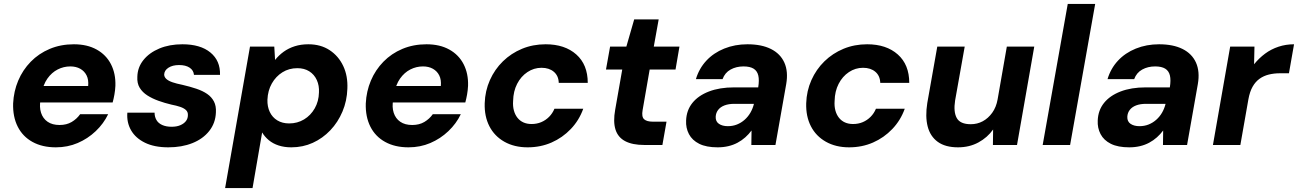

<svg xmlns="http://www.w3.org/2000/svg" viewBox="-20 -740 6625 980"><path d="M265 12Q196 12 146 -15.5Q96 -43 70.5 -93.5Q45 -144 47 -212Q50 -274 73 -328.5Q96 -383 137 -425Q178 -467 234 -490.5Q290 -514 357 -514Q425 -514 473.5 -487Q522 -460 546.5 -412Q571 -364 569 -302Q568 -280 564 -257.5Q560 -235 555 -217H146L161 -301H430Q433 -333 422 -355Q411 -377 389.5 -389Q368 -401 339 -401Q305 -401 274.5 -385.5Q244 -370 222 -339Q200 -308 192 -260L187 -231Q180 -194 189.5 -164.5Q199 -135 223 -118.5Q247 -102 284 -102Q320 -102 346 -117.5Q372 -133 389 -157H532Q509 -109 468.5 -70.5Q428 -32 376.5 -10Q325 12 265 12Z M839 12Q768 12 720 -11.5Q672 -35 649 -75Q626 -115 630 -165H769Q769 -144 778.5 -127.5Q788 -111 808 -102Q828 -93 856 -93Q882 -93 900.5 -101Q919 -109 929 -122Q939 -135 939 -152Q940 -168 929.5 -178Q919 -188 900 -194.5Q881 -201 855 -206Q821 -214 789 -225.5Q757 -237 732 -253Q707 -269 693 -292Q679 -315 681 -348Q682 -396 712 -433.5Q742 -471 793.5 -492.5Q845 -514 911 -514Q1003 -514 1054 -472Q1105 -430 1103 -358H970Q968 -381 948 -394.5Q928 -408 894 -408Q861 -408 840 -394.5Q819 -381 818 -360Q818 -347 829 -337Q840 -327 860.5 -320Q881 -313 911 -307Q950 -298 982.5 -287Q1015 -276 1037.5 -260.5Q1060 -245 1072 -222Q1084 -199 1082 -166Q1080 -112 1048 -71.5Q1016 -31 962 -9.5Q908 12 839 12Z M1129 220 1256 -502H1380L1384 -434Q1403 -458 1428 -476Q1453 -494 1484.5 -504Q1516 -514 1554 -514Q1617 -514 1662.5 -484Q1708 -454 1732 -403Q1756 -352 1753 -287Q1751 -225 1728 -170.5Q1705 -116 1666 -75Q1627 -34 1576.5 -11Q1526 12 1467 12Q1431 12 1402 2.5Q1373 -7 1352 -24.5Q1331 -42 1318 -64L1269 220ZM1456 -110Q1498 -110 1532 -130.5Q1566 -151 1586.5 -187Q1607 -223 1608 -268Q1610 -303 1597 -331.5Q1584 -360 1558.5 -376Q1533 -392 1498 -392Q1455 -392 1421.5 -371Q1388 -350 1367.5 -314Q1347 -278 1345 -231Q1344 -196 1357 -168.5Q1370 -141 1395.5 -125.5Q1421 -110 1456 -110Z M2065 12Q1996 12 1946 -15.5Q1896 -43 1870.5 -93.5Q1845 -144 1847 -212Q1850 -274 1873 -328.5Q1896 -383 1937 -425Q1978 -467 2034 -490.5Q2090 -514 2157 -514Q2225 -514 2273.5 -487Q2322 -460 2346.5 -412Q2371 -364 2369 -302Q2368 -280 2364 -257.5Q2360 -235 2355 -217H1946L1961 -301H2230Q2233 -333 2222 -355Q2211 -377 2189.5 -389Q2168 -401 2139 -401Q2105 -401 2074.5 -385.5Q2044 -370 2022 -339Q2000 -308 1992 -260L1987 -231Q1980 -194 1989.5 -164.5Q1999 -135 2023 -118.5Q2047 -102 2084 -102Q2120 -102 2146 -117.5Q2172 -133 2189 -157H2332Q2309 -109 2268.5 -70.5Q2228 -32 2176.5 -10Q2125 12 2065 12Z M2673 12Q2605 12 2554.5 -16.5Q2504 -45 2478 -95.5Q2452 -146 2454 -213Q2456 -276 2480.5 -331Q2505 -386 2547 -427Q2589 -468 2644.5 -491Q2700 -514 2765 -514Q2863 -514 2921.5 -462Q2980 -410 2980 -317H2832Q2831 -353 2807 -373.5Q2783 -394 2744 -394Q2705 -394 2672 -372Q2639 -350 2619.5 -312Q2600 -274 2599 -225Q2597 -198 2603 -176Q2609 -154 2621.5 -138.5Q2634 -123 2652 -115Q2670 -107 2693 -107Q2720 -107 2742.5 -116.5Q2765 -126 2782.5 -143.5Q2800 -161 2810 -185H2957Q2936 -126 2893.5 -81.5Q2851 -37 2795 -12.5Q2739 12 2673 12Z M3269 0Q3208 0 3171 -19.5Q3134 -39 3121.5 -79Q3109 -119 3120 -180L3156 -385H3073L3094 -502H3177L3217 -641H3342L3317 -502H3448L3428 -385H3296L3260 -178Q3254 -144 3267.5 -131.5Q3281 -119 3312 -119H3382L3361 0Z M3643 12Q3585 12 3549 -6Q3513 -24 3496.5 -55.5Q3480 -87 3482 -125Q3484 -177 3514 -214.5Q3544 -252 3598.5 -273Q3653 -294 3727 -294H3850Q3856 -331 3850.5 -354.5Q3845 -378 3826.5 -389.5Q3808 -401 3775 -401Q3738 -401 3709 -385Q3680 -369 3668 -336H3532Q3548 -390 3585 -430Q3622 -470 3676.5 -492Q3731 -514 3795 -514Q3867 -514 3915 -490Q3963 -466 3983.5 -420.5Q4004 -375 3993 -311L3938 0H3815L3816 -74Q3802 -55 3784 -39Q3766 -23 3744.5 -11.5Q3723 0 3697.5 6Q3672 12 3643 12ZM3695 -96Q3720 -96 3741.5 -104.5Q3763 -113 3780.5 -128.5Q3798 -144 3810 -164.5Q3822 -185 3828 -209V-210H3728Q3699 -210 3678 -202Q3657 -194 3645.5 -179Q3634 -164 3633 -144Q3632 -120 3649.5 -108Q3667 -96 3695 -96Z M4314 12Q4246 12 4195.5 -16.5Q4145 -45 4119 -95.5Q4093 -146 4095 -213Q4097 -276 4121.5 -331Q4146 -386 4188 -427Q4230 -468 4285.5 -491Q4341 -514 4406 -514Q4504 -514 4562.5 -462Q4621 -410 4621 -317H4473Q4472 -353 4448 -373.5Q4424 -394 4385 -394Q4346 -394 4313 -372Q4280 -350 4260.5 -312Q4241 -274 4240 -225Q4238 -198 4244 -176Q4250 -154 4262.5 -138.5Q4275 -123 4293 -115Q4311 -107 4334 -107Q4361 -107 4383.5 -116.5Q4406 -126 4423.5 -143.5Q4441 -161 4451 -185H4598Q4577 -126 4534.5 -81.5Q4492 -37 4436 -12.5Q4380 12 4314 12Z M4870 12Q4805 12 4766.5 -16Q4728 -44 4715 -94.5Q4702 -145 4713 -214L4764 -502H4904L4855 -227Q4846 -169 4863.5 -137.5Q4881 -106 4935 -106Q4968 -106 4996 -121Q5024 -136 5044.5 -164.5Q5065 -193 5072 -233L5119 -502H5259L5171 0H5048L5049 -79Q5020 -38 4974 -13Q4928 12 4870 12Z M5302 0 5430 -720H5570L5442 0Z M5744 12Q5686 12 5650 -6Q5614 -24 5597.5 -55.5Q5581 -87 5583 -125Q5585 -177 5615 -214.5Q5645 -252 5699.5 -273Q5754 -294 5828 -294H5951Q5957 -331 5951.5 -354.5Q5946 -378 5927.5 -389.5Q5909 -401 5876 -401Q5839 -401 5810 -385Q5781 -369 5769 -336H5633Q5649 -390 5686 -430Q5723 -470 5777.5 -492Q5832 -514 5896 -514Q5968 -514 6016 -490Q6064 -466 6084.5 -420.5Q6105 -375 6094 -311L6039 0H5916L5917 -74Q5903 -55 5885 -39Q5867 -23 5845.5 -11.5Q5824 0 5798.5 6Q5773 12 5744 12ZM5796 -96Q5821 -96 5842.5 -104.5Q5864 -113 5881.5 -128.5Q5899 -144 5911 -164.5Q5923 -185 5929 -209V-210H5829Q5800 -210 5779 -202Q5758 -194 5746.5 -179Q5735 -164 5734 -144Q5733 -120 5750.5 -108Q5768 -96 5796 -96Z M6171 0 6259 -502H6383L6381 -412Q6406 -443 6437 -466Q6468 -489 6505.5 -501.5Q6543 -514 6585 -514L6559 -366H6513Q6483 -366 6456.5 -359.5Q6430 -353 6409 -338Q6388 -323 6373.5 -297.5Q6359 -272 6352 -233L6311 0Z"/></svg>

Font: DM Sans 16pt ExtraBold
Style: Italic
Weight: 800
Italic angle: -10°
Version: Version 4.004;gftools[0.9.30]